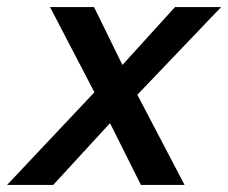

<svg xmlns="http://www.w3.org/2000/svg" viewBox="-64 -521 643 541"><path d="M-44 0 202 -261 77 -501H201L281 -338L429 -501H559L323 -254L456 0H333L246 -174L86 0Z"/></svg>

Font: Red Hat Text Medium
Style: Italic
Weight: 500
Italic angle: -12°
Designer: Pentagram, MCKL
Foundry: Pentagram, MCKL
Version: Version 1.023; ttfautohint (v1.8.3)